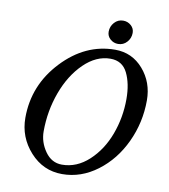

<svg xmlns="http://www.w3.org/2000/svg" viewBox="-87 -839 819 933"><g transform="rotate(10 323.0 -373.0)"><path d="M446 -766Q468 -766 484.5 -751.5Q501 -737 501 -715Q501 -689 483.5 -669.5Q466 -650 440 -650Q418 -650 401.5 -664.5Q385 -679 385 -701Q385 -727 402.5 -746.5Q420 -766 446 -766ZM158 -169Q158 -116 190 -70.5Q222 -25 273 -25Q346 -25 405.5 -80Q465 -135 496 -218.5Q527 -302 527 -393Q527 -469 501.5 -521Q476 -573 417 -573Q347 -573 286.5 -514Q226 -455 192 -362.5Q158 -270 158 -169ZM432 -620Q516 -620 571 -556.5Q626 -493 626 -404Q626 -295 580.5 -197.5Q535 -100 455 -40Q375 20 282 20Q188 20 123.5 -51.5Q59 -123 59 -219Q59 -380 172 -500Q285 -620 432 -620Z"/></g></svg>

Font: EB Garamond 08
Style: Italic
Weight: 400
Italic angle: -14°
Version: Version 0.016